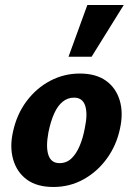

<svg xmlns="http://www.w3.org/2000/svg" viewBox="-20 -731 529 765"><path d="M193 14Q127 14 87 -15.5Q47 -45 32.5 -95.5Q18 -146 32 -207Q47 -276 86 -328Q125 -380 180 -409Q235 -438 298 -438Q362 -438 402 -409.5Q442 -381 457 -331Q472 -281 458 -218Q444 -152 406 -99.5Q368 -47 313 -16.5Q258 14 193 14ZM217 -81Q245 -81 264.5 -99.5Q284 -118 297.5 -150Q311 -182 318 -221Q330 -277 319.5 -309.5Q309 -342 275 -342Q250 -342 230 -326Q210 -310 196 -279Q182 -248 173 -204Q162 -145 173 -113Q184 -81 217 -81ZM253 -505 328 -711H473L345 -505Z"/></svg>

Font: Ysabeau ExtraBold
Style: Italic
Weight: 800
Italic angle: -12°
Designer: Christian Thalmann (Catharsis Fonts)
Version: Version 2.002